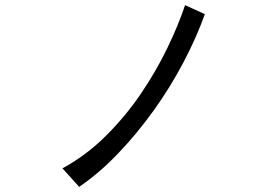

<svg xmlns="http://www.w3.org/2000/svg" viewBox="-20 -669 1040 747"><path d="M777 -614Q745 -524 694 -427Q643 -330 578.5 -240Q514 -150 440 -72.5Q366 5 288 58L223 -14Q315 -64 391.5 -140Q468 -216 527.5 -303.5Q587 -391 630.5 -481Q674 -571 700 -649Z"/></svg>

Font: NanumGothicCoding
Style: Regular
Weight: 400
Monospace: yes
Designer: Kwon Bruce; Nicolas Noh; Sung-woo Choi; Go-un Cha; Soo-hyun Park;
Foundry: NHN Corporation
Version: Version 2.000;PS 1;hotconv 1.0.49;makeotf.lib2.0.14853